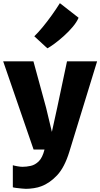

<svg xmlns="http://www.w3.org/2000/svg" viewBox="-22 -944 633 1212"><path d="M59 238V99Q67.5 102 87.5 105.5Q107.5 109 120 109Q145 109 172.2 103Q199.5 97 222.8 74.2Q246 51.5 259 0H190L-2 -557H189L269 -264L305.5 -111.5L339 -264L401 -557H591L416 13Q385.5 112.5 338.5 162.5Q291.5 212.5 238 232Q219.5 239.5 191.8 243.8Q164 248 142 248Q134.5 248 115.8 246.2Q97 244.5 79.5 242.2Q62 240 59 238ZM277 -639 194.5 -715Q218 -737.5 246.8 -772.2Q275.5 -807 304 -846.8Q332.5 -886.5 356 -924L474 -832Q462.5 -804.5 436.8 -774Q411 -743.5 380 -715.8Q349 -688 321 -667.5Q293 -647 277 -639Z"/></svg>

Font: Merriweather Sans ExtraBold
Style: Regular
Weight: 800
Designer: Eben Sorkin
Foundry: Eben Sorkin
Version: Version 2.001; ttfautohint (v1.8.3)